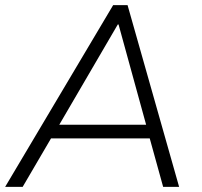

<svg xmlns="http://www.w3.org/2000/svg" viewBox="-34 -725 782 745"><path d="M-14 0 405 -705H461L661 0H599L547 -188H164L54 0ZM423 -630 196 -241H533L426 -630Z"/></svg>

Font: Mulish Light
Style: Italic
Weight: 300
Italic angle: -9°
Designer: Vernon Adams
Foundry: Vernon Adams
Version: Version 3.603; ttfautohint (v1.8.3)